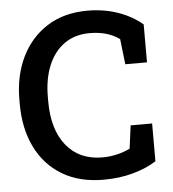

<svg xmlns="http://www.w3.org/2000/svg" viewBox="-52 -769 744 827"><g transform="rotate(-5 319.5 -355.5)"><path d="M363.8 10.3Q258.3 10.3 184.1 -34.4Q109.9 -79.1 70.6 -159.4Q31.2 -239.7 31.2 -346.2V-364.3Q31.2 -467.8 70.3 -548.3Q109.4 -628.9 182.1 -675Q254.9 -721.2 356 -721.2Q426.8 -721.2 487.3 -700.2Q547.9 -679.2 592.8 -641.1V-477.1H499L486.3 -586.9Q462.4 -604.5 430.2 -614.3Q397.9 -624 357.4 -624Q293.5 -624 248 -591.8Q202.6 -559.6 178.5 -501.5Q154.3 -443.4 154.3 -365.2V-346.2Q154.3 -224.6 210.4 -155.3Q266.6 -85.9 366.7 -85.9Q398.9 -85.9 430.4 -93.5Q461.9 -101.1 485.8 -113.3L499 -212.9H591.8V-49.8Q551.3 -22.9 491.7 -6.3Q432.1 10.3 363.8 10.3Z"/></g></svg>

Font: Roboto Slab Medium
Style: Regular
Weight: 500
Designer: Google
Version: Version 2.001; ttfautohint (v1.8.3)